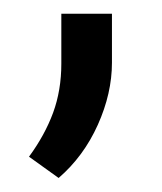

<svg xmlns="http://www.w3.org/2000/svg" viewBox="-20 -120 234 278"><path d="M142.1 -100.1V-29.3Q142.1 15.1 121.6 60.8Q101.1 106.4 64.9 137.7L22 106.9Q44.9 75.7 56.9 43.2Q68.8 10.7 68.8 -27.8V-100.1Z"/></svg>

Font: Vazirmatn FD Light
Style: Regular
Weight: 300
Designer: Saber Rastikerdar
Foundry: Saber Rastikerdar
Version: Version 33.003